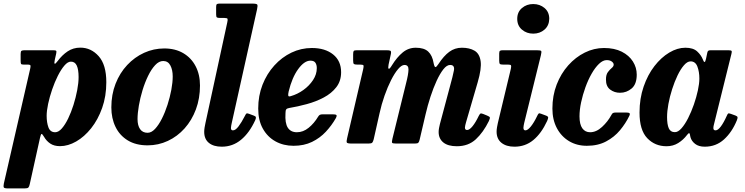

<svg xmlns="http://www.w3.org/2000/svg" viewBox="-77 -800 4153 1070"><path d="M61 -520H218Q232.5 -520 235.8 -517Q239 -514 236 -500.5L228.5 -467.5Q219.5 -426 244.5 -460Q269 -493 300 -513.8Q331 -534.5 370.5 -534.5Q430.5 -534.5 473 -486.8Q515.5 -439 515.5 -342Q515.5 -263.5 492.2 -198.2Q469 -133 431 -85.2Q393 -37.5 347.5 -11.5Q302 14.5 257.5 14.5Q224.5 14.5 203 0Q181.5 -14.5 168.5 -37.5Q158.5 -54.5 154.5 -53.5Q150.5 -52.5 146 -32L89 225.5Q86 240 81.2 245Q76.5 250 60.5 250H-33Q-53.5 250 -56 244Q-58.5 238 -55.5 222.5L91 -416Q94 -429 93 -434.5Q92 -440 77 -440H55Q42.5 -440 40.2 -444.2Q38 -448.5 38 -463V-499Q38 -513.5 42.8 -516.8Q47.5 -520 61 -520ZM183 -154.5Q183 -117 193 -90Q203 -63 230.5 -63Q249 -63 267.5 -84Q286 -105 302.8 -139.5Q319.5 -174 332.5 -215.2Q345.5 -256.5 353.2 -297.2Q361 -338 361 -370.5Q361 -412 351 -434.2Q341 -456.5 318 -456.5Q300.5 -456.5 281.8 -434.5Q263 -412.5 245.2 -377.2Q227.5 -342 213.5 -301Q199.5 -260 191.2 -221.2Q183 -182.5 183 -154.5Z M543.5 -201.5Q543.5 -273 567 -333.2Q590.5 -393.5 631.8 -437.5Q673 -481.5 726.2 -505.8Q779.5 -530 838.5 -530Q899.5 -530 944.2 -503.8Q989 -477.5 1013.2 -431Q1037.5 -384.5 1037.5 -323.5Q1037.5 -251.5 1014.8 -190.5Q992 -129.5 951.8 -84.5Q911.5 -39.5 858.5 -14.8Q805.5 10 745.5 10Q680.5 10 635.2 -17.5Q590 -45 566.8 -92.8Q543.5 -140.5 543.5 -201.5ZM689.5 -136.5Q689.5 -100.5 703.8 -80.2Q718 -60 745.5 -60Q767 -60 787.2 -81.8Q807.5 -103.5 825.2 -138.8Q843 -174 856.5 -216Q870 -258 877.8 -299.5Q885.5 -341 885.5 -374Q885.5 -410.5 872.5 -435.2Q859.5 -460 832.5 -460Q809 -460 787.8 -437.2Q766.5 -414.5 748.5 -377.5Q730.5 -340.5 717.2 -297Q704 -253.5 696.8 -211.2Q689.5 -169 689.5 -136.5Z M1355.5 -748 1214.5 -114.5Q1213 -109 1211.5 -99.8Q1210 -90.5 1210 -86.5Q1210 -73.5 1221 -73.5Q1235.5 -73.5 1252.2 -95.5Q1269 -117.5 1287.5 -153.5Q1292.5 -164 1296 -167Q1299.5 -170 1310 -166L1338 -155.5Q1348 -152 1349 -146.5Q1350 -141 1345.5 -130.5Q1313 -59.5 1266.2 -21Q1219.5 17.5 1159 17.5Q1113 17.5 1087 -3.8Q1061 -25 1061 -65.5Q1061 -75.5 1063.2 -89.8Q1065.5 -104 1068 -114.5L1189.5 -675Q1193 -690 1191 -695Q1189 -700 1173 -700H1148.5Q1135.5 -700 1131.5 -703.2Q1127.5 -706.5 1127.5 -720V-761Q1127.5 -773.5 1131.5 -776.8Q1135.5 -780 1147 -780H1328Q1353.5 -780 1356.8 -774.2Q1360 -768.5 1355.5 -748Z M1362 -195Q1362 -266.5 1386 -327.8Q1410 -389 1451.8 -435Q1493.5 -481 1547.2 -506.8Q1601 -532.5 1661 -532.5Q1734.5 -532.5 1779.2 -496.8Q1824 -461 1824 -397.5Q1824 -348.5 1797.2 -314Q1770.5 -279.5 1727 -256.5Q1683.5 -233.5 1632.8 -219.8Q1582 -206 1534 -198Q1522 -196 1518 -190.2Q1514 -184.5 1514 -169Q1510.5 -113.5 1527 -88.2Q1543.5 -63 1577.5 -63Q1612.5 -63 1643 -87.8Q1673.5 -112.5 1696 -150Q1700.5 -157.5 1705.8 -160.2Q1711 -163 1724 -163H1776Q1794 -163 1797.8 -158.8Q1801.5 -154.5 1794 -140.5Q1771.5 -101 1739 -66Q1706.5 -31 1661.8 -9.2Q1617 12.5 1559 12.5Q1503 12.5 1458.5 -12Q1414 -36.5 1388 -82.8Q1362 -129 1362 -195ZM1544.5 -264.5Q1581 -275 1613.8 -298.5Q1646.5 -322 1667.5 -353.8Q1688.5 -385.5 1688.5 -420.5Q1688.5 -438.5 1680.8 -450.2Q1673 -462 1653 -462Q1619 -462 1584.8 -415Q1550.5 -368 1531.5 -289.5Q1528 -273.5 1529.5 -266.8Q1531 -260 1544.5 -264.5Z M1912 -520H2076.5Q2093 -520 2098.5 -517.2Q2104 -514.5 2101.5 -500L2088.5 -440Q2084.5 -419.5 2089.2 -416.8Q2094 -414 2107.5 -436.5Q2135 -481 2167 -507.5Q2199 -534 2240 -534Q2286.5 -534 2309.5 -512.5Q2332.5 -491 2339.5 -448.5Q2344 -426.5 2349.5 -426Q2355 -425.5 2367 -444Q2396 -488.5 2426.8 -511.2Q2457.5 -534 2497 -534Q2539.5 -534 2567.5 -517.5Q2595.5 -501 2601.5 -459.2Q2607.5 -417.5 2585 -341L2520 -118Q2517.5 -110.5 2515.8 -101.5Q2514 -92.5 2514 -89Q2514 -75.5 2526 -75.5Q2539.5 -75.5 2556.5 -96.5Q2573.5 -117.5 2591 -154Q2596.5 -164.5 2600.2 -167Q2604 -169.5 2615.5 -165L2637.5 -156Q2651 -150.5 2652.8 -145.8Q2654.5 -141 2647.5 -125.5Q2616.5 -62.5 2574.8 -23.8Q2533 15 2469 15Q2419.5 15 2393.5 -6.2Q2367.5 -27.5 2367.5 -64.5Q2367.5 -74.5 2369.8 -86.8Q2372 -99 2374.5 -108.5L2431 -320Q2446.5 -375.5 2452.5 -406.8Q2458.5 -438 2431.5 -438Q2413 -438 2394 -414Q2375 -390 2356.5 -350Q2338 -310 2322 -261Q2306 -212 2294.5 -162L2261.5 -21Q2258.5 -9 2254.2 -4.5Q2250 0 2235 0H2130.5Q2110 0 2108 -4.8Q2106 -9.5 2110 -27L2185.5 -334Q2199 -386 2199.5 -412Q2200 -438 2177 -438Q2161 -438 2141.5 -415Q2122 -392 2102.5 -353.5Q2083 -315 2066 -266.8Q2049 -218.5 2038 -168L2005.5 -23.5Q2002 -10 1997.5 -5Q1993 0 1976.5 0H1883Q1858.5 0 1855.8 -5.8Q1853 -11.5 1857.5 -30L1947 -414.5Q1950.5 -430.5 1948.8 -435.2Q1947 -440 1930.5 -440H1914.5Q1900 -440 1895.5 -443.2Q1891 -446.5 1891 -463V-496Q1891 -511 1894 -515.5Q1897 -520 1912 -520Z M2805.5 -695Q2805.5 -733 2831.8 -755.2Q2858 -777.5 2894.5 -777.5Q2931.5 -777.5 2957.8 -755.2Q2984 -733 2984 -695Q2983 -657 2957.2 -634.8Q2931.5 -612.5 2894.5 -612.5Q2858 -612.5 2831.8 -634.8Q2805.5 -657 2805.5 -695ZM2937.5 -492.5 2844.5 -115.5Q2843 -110.5 2841.5 -101Q2840 -91.5 2840 -88Q2840 -73.5 2851 -73.5Q2864 -73.5 2881.5 -95.2Q2899 -117 2916 -152.5Q2921 -163.5 2924.8 -167Q2928.5 -170.5 2940 -165.5L2968 -155Q2978.5 -150.5 2977.8 -143.8Q2977 -137 2972 -125.5Q2940 -56.5 2895.2 -19.5Q2850.5 17.5 2790 17.5Q2744.5 17.5 2717.5 -4.2Q2690.5 -26 2690.5 -66.5Q2690.5 -76.5 2692.8 -90.8Q2695 -105 2697.5 -114.5L2770 -417Q2773 -431.5 2770.8 -435.8Q2768.5 -440 2754 -440H2727Q2712.5 -440 2708.8 -443.8Q2705 -447.5 2705 -462V-501.5Q2705 -514 2709.5 -517Q2714 -520 2726 -520H2914Q2936 -520 2939 -515.8Q2942 -511.5 2937.5 -492.5Z M3471.5 -384Q3471.5 -331 3443.2 -307Q3415 -283 3378 -283Q3347 -283 3323.2 -301Q3299.5 -319 3300 -357.5Q3300 -384 3310.8 -398.2Q3321.5 -412.5 3332.2 -421.2Q3343 -430 3343 -440Q3343 -449 3332.5 -457Q3322 -465 3304 -465Q3283 -465 3261.2 -444.2Q3239.5 -423.5 3220 -389.2Q3200.5 -355 3185.5 -313.5Q3170.5 -272 3161.5 -229.8Q3152.5 -187.5 3152.5 -151.5Q3152.5 -107 3168.2 -85Q3184 -63 3211.5 -63Q3246 -63 3278 -92.5Q3310 -122 3329.5 -158Q3333.5 -166 3338 -169.5Q3342.5 -173 3356 -173H3411Q3426.5 -173 3431 -169.2Q3435.5 -165.5 3430 -154Q3410 -112.5 3378.2 -74.2Q3346.5 -36 3300.8 -11.8Q3255 12.5 3193.5 12.5Q3137.5 12.5 3094.2 -13.5Q3051 -39.5 3026.2 -86.2Q3001.5 -133 3001.5 -195Q3001.5 -267 3025.2 -328.5Q3049 -390 3089.8 -435.8Q3130.5 -481.5 3182 -507Q3233.5 -532.5 3289 -532.5Q3347.5 -532.5 3388.2 -511.8Q3429 -491 3450.2 -457.2Q3471.5 -423.5 3471.5 -384Z M4029.5 -129.5Q4002.5 -63.5 3957.8 -23Q3913 17.5 3850.5 17.5Q3817 17.5 3797 2Q3777 -13.5 3771 -35Q3769.5 -41.5 3768.8 -45.2Q3768 -49 3767.5 -52Q3765.5 -59 3762 -57.8Q3758.5 -56.5 3751.5 -47.5Q3731 -20.5 3702.5 -2.8Q3674 15 3637.5 15Q3573 15 3530 -30Q3487 -75 3487 -172.5Q3487 -251 3509.8 -317Q3532.5 -383 3570 -431.5Q3607.5 -480 3652.8 -507Q3698 -534 3742.5 -534Q3786 -534 3808.2 -513.5Q3830.5 -493 3840 -468.5Q3844.5 -455.5 3849 -454.5Q3853.5 -453.5 3857.5 -472L3864.5 -505.5Q3866 -513.5 3869.8 -516.8Q3873.5 -520 3884 -520H3981Q3997.5 -520 4000 -516Q4002.5 -512 3999 -499L3902 -107.5Q3900.5 -103 3899.5 -96.8Q3898.5 -90.5 3898.5 -86.5Q3898.5 -73.5 3910.5 -73.5Q3924 -73.5 3940 -94.8Q3956 -116 3973.5 -155Q3978 -165.5 3981.2 -167.5Q3984.5 -169.5 3996 -165.5L4022 -156Q4032 -152 4033.2 -147.2Q4034.5 -142.5 4029.5 -129.5ZM3820.5 -362.5Q3820.5 -400 3809.5 -429Q3798.5 -458 3771.5 -458Q3753.5 -458 3734.8 -436.5Q3716 -415 3699 -379.8Q3682 -344.5 3668.8 -303Q3655.5 -261.5 3648 -220.8Q3640.5 -180 3640.5 -147.5Q3640.5 -107 3650 -85.2Q3659.5 -63.5 3683.5 -63.5Q3701.5 -63 3720.8 -84.8Q3740 -106.5 3757.8 -141.5Q3775.5 -176.5 3789.8 -217.2Q3804 -258 3812.2 -296.2Q3820.5 -334.5 3820.5 -362.5Z"/></svg>

Font: Besley* Narrow
Style: Bold Italic
Weight: 700
Width: 4
Italic angle: -13°
Designer: Owen Earl
Foundry: indestructible type*
Version: Version 3.000; ttfautohint (v1.8.3)